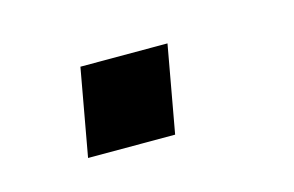

<svg xmlns="http://www.w3.org/2000/svg" viewBox="-33 -335 326 213"><g transform="rotate(-15 130.0 -229.0)"><path d="M49 -179H149L167 -279H67Z"/></g></svg>

Font: Uncut Sans
Style: Italic
Weight: 400
Italic angle: -10°
Designer: Kasper Nordkvist
Foundry: Uncut Type
Version: Version 1.111;FEAKit 1.0